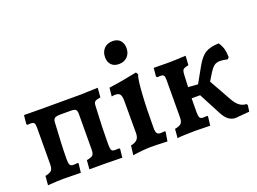

<svg xmlns="http://www.w3.org/2000/svg" viewBox="-106 -954 1621 1209"><g transform="rotate(-20 704.0 -349.0)"><path d="M40 -56Q72 -62 82.5 -74Q93 -86 93 -115L94 -361Q94 -383 88 -390.5Q82 -398 67 -398L42 -397L38 -404L44 -462L151 -461H428L479 -463Q493 -463 539 -465L534 -402Q506 -398 497 -391Q488 -384 487 -364Q479 -217 479 -108Q479 -78 484.5 -68.5Q490 -59 507 -59L535 -60L540 -55L534 2L420 0H314L319 -60Q350 -65 360 -75Q370 -85 370 -113L371 -351Q371 -373 362.5 -380Q354 -387 331 -387H262Q234 -387 223 -380Q212 -373 211 -352Q201 -189 201 -110Q201 -81 206.5 -71Q212 -61 229 -61Q245 -61 259 -63L263 -58L256 2L143 0Q105 0 35 5Z M612 -52Q641 -57 654.5 -71.5Q668 -86 668 -114V-330Q668 -362 659 -374Q650 -386 626 -386Q618 -386 603 -383L609 -440Q694 -451 798 -473L807 -457Q796 -435 789.5 -336.5Q783 -238 783 -105Q783 -81 790 -71Q797 -61 814 -61L843 -63L846 -58L836 3Q765 0 726 0Q679 0 604 11ZM648 -629Q648 -665 669.5 -687Q691 -709 727 -709Q759 -709 777 -689.5Q795 -670 795 -638Q795 -603 773.5 -581Q752 -559 717 -559Q684 -559 666 -578Q648 -597 648 -629Z M1390 -39 1384 3 1290 11Q1265 11 1244 -4.5Q1223 -20 1205 -55L1129 -200H1072L1071 -110Q1071 -80 1077 -70.5Q1083 -61 1101 -61Q1112 -61 1126 -63L1130 -58L1123 2L1026 0Q994 0 955 1.5Q916 3 903 5L908 -55Q941 -61 951.5 -73Q962 -85 962 -115L963 -363Q963 -386 957.5 -393Q952 -400 935 -400L913 -399L908 -406L913 -462L1008 -461Q1044 -461 1128 -465L1124 -403Q1096 -398 1088 -390Q1080 -382 1079 -356L1075 -274L1140 -269L1196 -369Q1227 -425 1259 -445Q1291 -465 1350 -467Q1367 -442 1373 -420Q1379 -398 1380 -364L1369 -353Q1341 -360 1320 -360Q1296 -360 1280.5 -348.5Q1265 -337 1247 -308L1217 -259L1301 -109Q1335 -48 1384 -48Z"/></g></svg>

Font: Alegreya
Style: Bold
Weight: 700
Designer: Juan Pablo del Peral
Foundry: Huerta Tipografica
Version: Version 2.008; ttfautohint (v1.8)